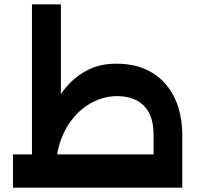

<svg xmlns="http://www.w3.org/2000/svg" viewBox="-20 -869 921 889"><path d="M691 0V-246Q691 -305 671 -344.5Q651 -384 613 -404Q575 -424 523 -424Q478 -424 436 -408Q394 -392 358.5 -362.5Q323 -333 296 -291Q269 -249 254 -196.5Q239 -144 239 -83H163Q163 -126 170.5 -179Q178 -232 194.5 -287Q211 -342 238 -393.5Q265 -445 304.5 -485.5Q344 -526 397 -550Q450 -574 518 -574Q597 -574 654.5 -548Q712 -522 750 -476Q788 -430 806 -371Q824 -312 824 -246V0ZM40 0V-154H824V0ZM128 -85V-849H262V-229Z"/></svg>

Font: Alexandria SemiBold
Style: Regular
Weight: 600
Designer: Mohamed Gaber
Foundry: Kief Type Foundry
Version: Version 5.100